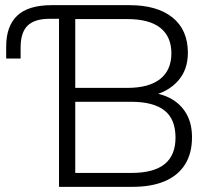

<svg xmlns="http://www.w3.org/2000/svg" viewBox="-20 -725 836 745"><path d="M209 0V-652H172Q114 -652 87 -625.5Q60 -599 60 -541V-498H4V-544Q4 -624 47 -664.5Q90 -705 181 -705H482Q590 -705 649.5 -657Q709 -609 709 -520Q709 -454 670.5 -411Q632 -368 569 -354V-365Q615 -360 650.5 -338Q686 -316 705.5 -279.5Q725 -243 725 -192Q725 -130 698 -87Q671 -44 619.5 -22Q568 0 494 0ZM272 -54H490Q576 -54 618.5 -88Q661 -122 661 -191Q661 -263 618 -296.5Q575 -330 490 -330H272ZM272 -384H474Q558 -384 601.5 -418.5Q645 -453 645 -518Q645 -583 602 -617Q559 -651 474 -651H272Z"/></svg>

Font: Nunito Sans 11pt Light
Style: Regular
Weight: 300
Version: Version 3.101;gftools[0.9.27]